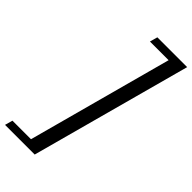

<svg xmlns="http://www.w3.org/2000/svg" viewBox="-400 -884 1098 1098"><g transform="rotate(45 149.5 -335.0)"><path d="M61 103 298 -773H147L160 -820H401L138 150H-102L-89 103Z"/></g></svg>

Font: SVN-Libre Baskerville
Style: Italic
Weight: 400
Italic angle: -14°
Designer: Pablo Impallari, Rodrigo Fuenzalida
Foundry: Pablo Impallari, Rodrigo Fuenzalida
Version: Version 1.000; ttfautohint (v1.8.4)